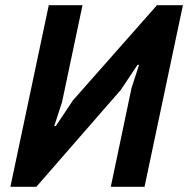

<svg xmlns="http://www.w3.org/2000/svg" viewBox="-20 -720 725 740"><path d="M487 -381 516 -470H510L446 -374L120 0H20L168 -700H298L219 -326L189 -234H195L261 -333L585 -700H685L537 0H407Z"/></svg>

Font: PT Sans
Style: Bold Italic
Weight: 700
Italic angle: -12°
Designer: A.Korolkova, O.Umpeleva, V.Yefimov
Foundry: ParaType Ltd
Version: Version 2.003W OFL